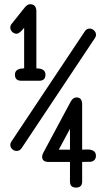

<svg xmlns="http://www.w3.org/2000/svg" viewBox="-20 -705 496 897"><path d="M192.4 -356.4Q192.4 -327.9 164.1 -327.9H78.6Q49.8 -327.9 49.8 -356.4Q49.8 -385.5 92.8 -385.5V-575.2Q71 -547.4 57.6 -547.4Q45.9 -547.4 37 -556.2Q28.1 -564.9 28.1 -576.4Q28.1 -586.2 35.2 -594.5L95.7 -670.2Q107.9 -685.3 120.6 -685.3Q149.9 -685.3 149.9 -651.4V-385.5Q192.4 -385.5 192.4 -356.4ZM428.5 -542.7Q428.5 -533.9 422.9 -526.4L80.8 -12.5Q72 0.2 57.6 0.2Q46.1 0.2 37.1 -8.2Q28.1 -16.6 28.1 -28.1Q28.1 -36.6 33.7 -44.4L376 -558.3Q384.8 -571.5 398.9 -571.5Q410.2 -571.5 419.3 -562.9Q428.5 -554.2 428.5 -542.7ZM428.2 22.7Q428.2 45.7 404.8 50.8Q401.1 51.5 363.8 51.5V143.1Q363.8 171.4 335.2 171.4Q306.9 171.4 306.9 143.1V51.5H207Q176.8 51.5 176.8 27.1Q176.8 18.8 181.9 9.3L310.3 -230.2Q320.8 -249.8 337.6 -249.8Q363.8 -249.8 363.8 -217V-5.9Q367.7 -5.9 375.6 -6.2Q383.5 -6.6 387.2 -6.6Q428.2 -6.6 428.2 22.7ZM306.9 -5.9V-103L254.6 -5.9Z"/></svg>

Font: EnergyBar
Style: Regular
Weight: 400
Italic angle: -10°
Version: 1.0 2000-03-28